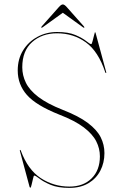

<svg xmlns="http://www.w3.org/2000/svg" viewBox="-20 -858 566 888"><path d="M301 11Q247.5 11 214 -3.2Q180.5 -17.5 162.5 -31.8Q144.5 -46 138 -46Q136 -46 132.8 -32Q129.5 -18 126.2 -4Q123 10 121 10Q118.5 10 117 7L72 -160Q72 -161 71.8 -162.2Q71.5 -163.5 72 -164Q74 -166 76 -162Q108.5 -73.5 168.5 -34.2Q228.5 5 301 5Q365 5 403.5 -32.8Q442 -70.5 442 -135Q442 -171 425.2 -204.2Q408.5 -237.5 367.5 -268.8Q326.5 -300 254 -328Q147 -370.5 104.5 -418.8Q62 -467 62 -532Q62 -585.5 87 -625.5Q112 -665.5 153.5 -687.8Q195 -710 244 -710Q296.5 -710 329 -696Q361.5 -682 378.8 -668Q396 -654 402 -654Q404.5 -654 408.2 -667.8Q412 -681.5 415.2 -695.2Q418.5 -709 419 -709Q421 -709 422 -706L471 -525Q471 -524.5 471.5 -523.2Q472 -522 471 -521Q469 -519 467 -523Q435 -620.5 377 -662.2Q319 -704 244 -704Q174.5 -704 128.8 -663.5Q83 -623 83 -547Q83 -509.5 99.8 -475.2Q116.5 -441 157.2 -409.8Q198 -378.5 270 -350Q344.5 -321 386.5 -289.2Q428.5 -257.5 445.8 -223Q463 -188.5 463 -150Q463 -105 444 -68.5Q425 -32 388.8 -10.5Q352.5 11 301 11ZM369.5 -730Q368 -728.5 363.5 -732L270.5 -799L177.5 -732Q173 -728.5 171.5 -730Q169.5 -732 173 -736L252 -825Q263 -837.5 270.5 -837.5Q278 -837.5 289 -825L368 -736Q371.5 -732 369.5 -730Z"/></svg>

Font: Fraunces 144pt S000 Thin
Style: Regular
Weight: 100
Version: Version 1.000; ttfautohint (v1.8.3)